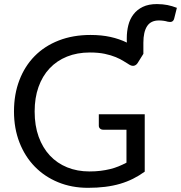

<svg xmlns="http://www.w3.org/2000/svg" viewBox="-20 -892 868 920"><path d="M667 -634 639.5 -590Q633 -580 622.8 -577.2Q612.5 -574.5 600 -582Q588 -589 572.5 -599Q557 -609 534.8 -618.2Q512.5 -627.5 482.2 -634Q452 -640.5 410.5 -640.5Q350 -640.5 301 -620.8Q252 -601 217.5 -564.2Q183 -527.5 164.5 -475.2Q146 -423 146 -358Q146 -290 165.2 -236.8Q184.5 -183.5 219.2 -146.5Q254 -109.5 302.2 -90Q350.5 -70.5 408.5 -70.5Q437.5 -70.5 461.8 -73.5Q486 -76.5 507.5 -81.8Q529 -87 548 -94.8Q567 -102.5 586 -112.5V-270.5H474.5Q465 -270.5 459.2 -276Q453.5 -281.5 453.5 -289.5V-344.5H673.5V-69.5Q646.5 -50 617.5 -35.5Q588.5 -21 555.2 -11.2Q522 -1.5 484 3.2Q446 8 401.5 8Q323.5 8 258.5 -18.8Q193.5 -45.5 146.5 -93.8Q99.5 -142 73.2 -209.5Q47 -277 47 -358Q47 -440 72.8 -507.5Q98.5 -575 146 -623.2Q193.5 -671.5 261.5 -698Q329.5 -724.5 413.5 -724.5Q466.5 -724.5 509.2 -715Q552 -705.5 588 -688Q587.5 -693 587.5 -698.2Q587.5 -703.5 587.5 -709Q587.5 -742 595 -771.5Q602.5 -801 619.8 -823.5Q637 -846 664.5 -859.2Q692 -872.5 732 -872.5Q746.5 -872.5 758.8 -871.2Q771 -870 782.5 -867.8Q794 -865.5 805 -862.2Q816 -859 827.5 -854.5L815 -804.5Q813.5 -797.5 810.2 -793.5Q807 -789.5 802.8 -788Q798.5 -786.5 793.8 -786.8Q789 -787 784 -788Q774.5 -791 763.2 -792.5Q752 -794 741.5 -794Q702.5 -794 684.8 -766.5Q667 -739 667 -687.5Z"/></svg>

Font: Lato 2
Style: Regular
Weight: 400
Designer: Lukasz Dziedzic with Adam Twardoch and Botio Nikoltchev
Foundry: tyPoland Lukasz Dziedzic
Version: Version 2.015; 2015-08-06; http://www.latofonts.com/